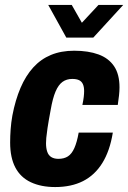

<svg xmlns="http://www.w3.org/2000/svg" viewBox="-20 -744 518 776"><path d="M203 12Q146 12 104.5 -7.5Q63 -27 42 -67Q21 -107 21 -168Q21 -194 23 -221.5Q25 -249 30 -277Q42 -340 63 -389Q84 -438 114.5 -471.5Q145 -505 186 -522Q227 -539 280 -539Q337 -539 378 -524Q419 -509 441 -476.5Q463 -444 463 -391Q463 -376 461 -358Q459 -340 456 -320H313Q317 -339 318.5 -352.5Q320 -366 320 -376Q320 -393 315 -404Q310 -415 299.5 -420Q289 -425 272 -425Q249 -425 232.5 -413Q216 -401 204.5 -374Q193 -347 185 -301Q176 -253 172 -226Q168 -199 167 -186.5Q166 -174 166 -165Q166 -145 171 -130.5Q176 -116 187.5 -109Q199 -102 216 -102Q239 -102 254.5 -112Q270 -122 280.5 -145.5Q291 -169 298 -208H436Q424 -134 393.5 -85Q363 -36 315.5 -12Q268 12 203 12ZM478 -724 357 -592H248L175 -724H270L328 -622H283L378 -724Z"/></svg>

Font: Archivo Condensed ExtraBold
Style: Italic
Weight: 800
Width: 3
Italic angle: -10°
Designer: Hector Gatti
Foundry: Omnibus-Type
Version: Version 2.001